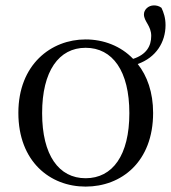

<svg xmlns="http://www.w3.org/2000/svg" viewBox="-20 -676 635 711"><path d="M297 -16C198 -16 136 -101 136 -257C136 -413 198 -499 297 -499C397 -499 459 -413 459 -257C459 -101 397 -16 297 -16ZM297 15C429 15 547 -76 547 -258C547 -334 525 -395 490 -439C558 -463 593 -520 593 -583C593 -610 586 -630 578 -647C569 -654 559 -656 550 -656C529 -656 513 -640 513 -623C513 -596 540 -581 540 -543C540 -505 522 -474 473 -458C427 -506 363 -530 297 -530C169 -530 48 -437 48 -258C48 -78 165 15 297 15Z"/></svg>

Font: Noto Serif CJK KR
Style: Regular
Weight: 400
Designer: Ryoko NISHIZUKA 西塚涼子 (kana & ideographs); Frank Grießhammer (Latin, Greek & Cyrillic); Wenlong ZHANG 张文龙 (bopomofo); San
Foundry: Adobe
Version: Version 2.001;hotconv 1.1.0;makeotfexe 2.6.0